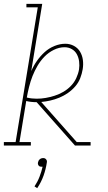

<svg xmlns="http://www.w3.org/2000/svg" viewBox="-41 -755 561 996"><path d="M-21 0V-18H40L155 -717H96V-735H178L121 -386Q133 -414 150.5 -439Q168 -464 190.5 -484.5Q213 -505 241.5 -516.5Q270 -528 298 -528Q322 -528 342.5 -517Q363 -506 374.5 -486.5Q386 -467 389 -443.5Q392 -420 388 -396Q384 -372 375 -349Q366 -326 349 -306.5Q332 -287 311 -272.5Q290 -258 267 -248.5Q244 -239 220 -233.5Q196 -228 173 -226L357 -18H429V0H348L241 -121L149 -225H148Q134 -225 120.5 -226.5Q107 -228 95 -231L60 -18H119V0ZM149 -243Q173 -243 196 -247Q219 -251 242.5 -258.5Q266 -266 287.5 -278.5Q309 -291 326.5 -309Q344 -327 354.5 -349.5Q365 -372 369 -395Q372 -415 369.5 -435.5Q367 -456 358 -473Q349 -490 332 -500Q315 -510 294 -510Q266 -510 238.5 -496.5Q211 -483 190 -461.5Q169 -440 153.5 -413.5Q138 -387 127.5 -360Q117 -333 110 -305Q103 -277 98 -249Q110 -246 123 -244.5Q136 -243 149 -243ZM152 221 138 212Q154 188 164 162Q174 136 180 110H176Q171 110 167 109Q163 108 160 104.5Q157 101 156 96.5Q155 92 156 88Q157 83 159 79Q161 75 165 71.5Q169 68 173.5 66.5Q178 65 183 65Q188 65 191.5 66.5Q195 68 198 71.5Q201 75 202 79Q203 83 202 88Q197 122 185 156Q173 190 152 221Z"/></svg>

Font: Iosevka Curly Slab Thin
Style: Italic
Weight: 100
Italic angle: -9°
Monospace: yes
Designer: Belleve Invis
Foundry: Belleve Invis
Version: Version 22.1.2; ttfautohint (v1.8.4)